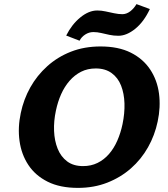

<svg xmlns="http://www.w3.org/2000/svg" viewBox="-20 -899 818 934"><path d="M359 15Q272 15 212 -15Q152 -45 118 -96.5Q84 -148 75 -213.5Q66 -279 81 -349Q95 -416 127.5 -474Q160 -532 210 -577Q260 -622 325 -647.5Q390 -673 469 -673Q556 -673 616 -643Q676 -613 710.5 -561Q745 -509 753.5 -443.5Q762 -378 747 -308Q733 -241 700 -182.5Q667 -124 617 -80Q567 -36 502 -10.5Q437 15 359 15ZM384 -91Q423 -91 454.5 -106.5Q486 -122 510 -149.5Q534 -177 550.5 -214.5Q567 -252 576 -295Q587 -348 585.5 -396Q584 -444 569 -482.5Q554 -521 523 -543.5Q492 -566 446 -566Q406 -566 374.5 -550Q343 -534 318.5 -506Q294 -478 277.5 -441Q261 -404 252 -361Q241 -310 243 -262Q245 -214 260.5 -175.5Q276 -137 306.5 -114Q337 -91 384 -91ZM367 -701 302 -726Q329 -780 370.5 -814Q412 -848 453 -848Q473 -848 493.5 -843.5Q514 -839 535.5 -834.5Q557 -830 575 -830Q595 -830 613 -843.5Q631 -857 644 -879L709 -855Q680 -793 638 -759Q596 -725 556 -725Q533 -725 512 -729.5Q491 -734 472 -738.5Q453 -743 434 -743Q413 -743 394.5 -731Q376 -719 367 -701Z"/></svg>

Font: Ysabeau Office ExtraBold
Style: Italic
Weight: 800
Italic angle: -12°
Designer: Christian Thalmann (Catharsis Fonts)
Version: Version 2.001;gftools[0.9.30]; featfreeze: tnum,lnum,ss02